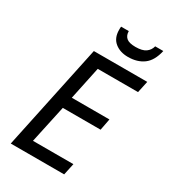

<svg xmlns="http://www.w3.org/2000/svg" viewBox="-220 -1022 993 1127"><g transform="rotate(30 277.0 -459.0)"><path d="M41 0 192 -714H554L537 -635H264L217 -412H472L457 -334H201L146 -79H420L403 0ZM382 -784Q328 -784 293 -812.5Q258 -841 258 -896Q258 -901 258 -906.5Q258 -912 259 -918H311Q311 -889 329 -873Q347 -857 391 -857Q437 -857 460 -873.5Q483 -890 490 -918H545Q529 -846 487 -815Q445 -784 382 -784Z"/></g></svg>

Font: Noto Sans
Style: Italic
Weight: 400
Italic angle: -12°
Designer: Monotype Design Team
Foundry: Monotype Imaging Inc.
Version: Version 2.013; ttfautohint (v1.8.4.7-5d5b)